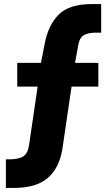

<svg xmlns="http://www.w3.org/2000/svg" viewBox="-20 -736 538 947"><path d="M9 191V50H22Q72 50 94.5 35.5Q117 21 123 -18L172 -352L193 -309H65V-426H212L176 -396L201 -523Q218 -612 269.5 -664Q321 -716 434 -716H479V-575H454Q413 -575 392 -561.5Q371 -548 365 -508L345 -398L329 -426H465V-309H312L339 -350L288 -3Q273 92 216 141.5Q159 191 48 191Z"/></svg>

Font: Nunito Sans 7pt Condensed Black
Style: Regular
Weight: 900
Width: 3
Designer: Vernon Adams
Foundry: Vernon Adams
Version: Version 3.101;gftools[0.9.27]